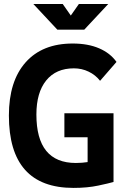

<svg xmlns="http://www.w3.org/2000/svg" viewBox="-20 -918 626 948"><path d="M342.8 9.8Q23.9 9.8 23.9 -347.7Q23.9 -517.1 106.4 -610.1Q189 -703.1 338.9 -703.1Q414.6 -703.1 469.5 -679.4Q524.4 -655.8 555.2 -612.3L474.1 -519Q451.7 -547.9 417.7 -564.2Q383.8 -580.6 344.7 -580.6Q256.8 -580.6 208.3 -521Q159.7 -461.4 159.7 -352.5Q159.7 -113.3 354.5 -113.3Q370.1 -113.3 384.8 -114.5Q399.4 -115.7 412.6 -117.7V-240.2H297.9V-358.9H540.5V-19.5Q519 -13.2 465.3 -1.7Q411.6 9.8 342.8 9.8ZM263.2 -771.5 144.5 -898.4H289.6L329.6 -841.3L369.6 -898.4H514.6L396 -771.5Z"/></svg>

Font: Cascadia Mono PL
Style: Bold
Weight: 700
Monospace: yes
Designer: Aaron Bell
Foundry: Saja Typeworks
Version: Version 2404.023; ttfautohint (v1.8.4)